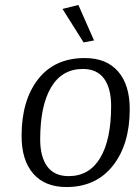

<svg xmlns="http://www.w3.org/2000/svg" viewBox="-20 -744 543 774"><path d="M503 -304Q503 -162 435 -76Q367 10 248 10Q161 10 114 -44Q67 -98 67 -196Q67 -339 133.5 -424.5Q200 -510 322 -510Q409 -510 456 -456Q503 -402 503 -304ZM314 -466Q230 -466 186 -392Q142 -318 142 -182Q142 -112 170.5 -73Q199 -34 257 -34Q340 -34 384 -107.5Q428 -181 428 -317Q428 -388 399.5 -427Q371 -466 314 -466ZM232 -708 296 -724 359 -581 317 -573Z"/></svg>

Font: ArsenalItalic
Style: Italic
Weight: 400
Italic angle: -9°
Designer: Andrij Shevchenko
Foundry: Stairsfor.com
Version: Version 1.000